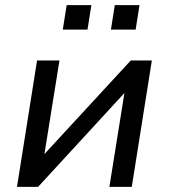

<svg xmlns="http://www.w3.org/2000/svg" viewBox="-20 -726 656 746"><path d="M46 0 124 -491H211L149 -105H132L488 -491H570L492 0H405L467 -387H484L128 0ZM411 -611 426 -706H522L507 -611ZM224 -611 239 -706H335L320 -611Z"/></svg>

Font: Nunito Sans 10pt Medium
Style: Italic
Weight: 500
Italic angle: -9°
Designer: Vernon Adams
Foundry: Vernon Adams
Version: Version 3.101;gftools[0.9.27]